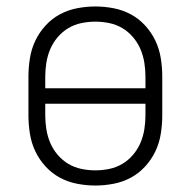

<svg xmlns="http://www.w3.org/2000/svg" viewBox="-20 -562 590 594"><path d="M275 12Q247 12 218.5 6.5Q190 1 165 -12.5Q140 -26 120.5 -47.5Q101 -69 89 -94.5Q77 -120 72.5 -148.5Q68 -177 68 -205V-325Q68 -353 72.5 -381.5Q77 -410 89 -435.5Q101 -461 120.5 -482.5Q140 -504 165 -517.5Q190 -531 218.5 -536.5Q247 -542 275 -542Q303 -542 331.5 -536.5Q360 -531 385 -517.5Q410 -504 429.5 -482.5Q449 -461 461 -435.5Q473 -410 477.5 -381.5Q482 -353 482 -325V-205Q482 -177 477.5 -148.5Q473 -120 461 -94.5Q449 -69 429.5 -47.5Q410 -26 385 -12.5Q360 1 331.5 6.5Q303 12 275 12ZM120 -289H430V-325Q430 -347 426.5 -368.5Q423 -390 414.5 -410Q406 -430 391.5 -447Q377 -464 358.5 -475Q340 -486 318.5 -490.5Q297 -495 275 -495Q253 -495 231.5 -490.5Q210 -486 191.5 -475Q173 -464 158.5 -447Q144 -430 135.5 -410Q127 -390 123.5 -368.5Q120 -347 120 -325ZM275 -35Q297 -35 318.5 -39.5Q340 -44 358.5 -55Q377 -66 391.5 -83Q406 -100 414.5 -120Q423 -140 426.5 -161.5Q430 -183 430 -205V-241H120V-205Q120 -183 123.5 -161.5Q127 -140 135.5 -120Q144 -100 158.5 -83Q173 -66 191.5 -55Q210 -44 231.5 -39.5Q253 -35 275 -35Z"/></svg>

Font: Lode Dark
Style: Regular
Weight: 400
Monospace: yes
Designer: Belleve Invis
Foundry: Belleve Invis
Version: Version 29.2.0; ttfautohint (v1.8.3)